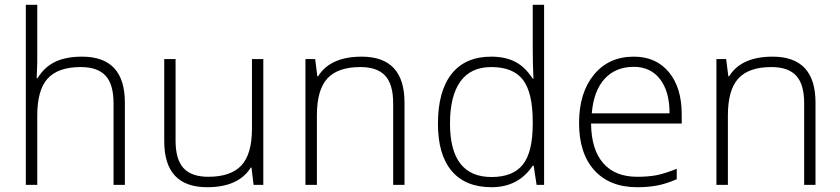

<svg xmlns="http://www.w3.org/2000/svg" viewBox="-20 -780 3543 810"><path d="M459 0V-344.2Q459 -424.3 425.3 -460.7Q391.6 -497.1 320.8 -497.1Q225.6 -497.1 181.4 -449Q137.2 -400.9 137.2 -293V0H88.9V-759.8H137.2V-518.1L134.8 -450.2H138.2Q168 -498 213.4 -519.5Q258.8 -541 326.2 -541Q506.8 -541 506.8 -347.2V0Z M720.7 -530.8V-187Q720.7 -106.9 754.4 -70.6Q788.1 -34.2 858.9 -34.2Q953.6 -34.2 998.3 -82Q1043 -129.9 1043 -237.8V-530.8H1090.8V0H1049.8L1041 -73.2H1038.1Q986.3 9.8 854 9.8Q672.9 9.8 672.9 -184.1V-530.8Z M1638.7 0V-344.2Q1638.7 -424.3 1605 -460.7Q1571.3 -497.1 1500.5 -497.1Q1405.3 -497.1 1361.1 -449Q1316.9 -400.9 1316.9 -293V0H1268.6V-530.8H1309.6L1318.8 -458H1321.8Q1373.5 -541 1505.9 -541Q1686.5 -541 1686.5 -347.2V0Z M2052.7 -541Q2110.4 -541 2152.3 -520Q2194.3 -499 2227.5 -448.2H2230.5Q2227.5 -509.8 2227.5 -568.8V-759.8H2275.4V0H2243.7L2231.4 -81.1H2227.5Q2167 9.8 2053.7 9.8Q1943.8 9.8 1885.7 -58.6Q1827.6 -127 1827.6 -257.8Q1827.6 -395.5 1885.3 -468.3Q1942.9 -541 2052.7 -541ZM2052.7 -497.1Q1965.8 -497.1 1922.1 -436Q1878.4 -375 1878.4 -258.8Q1878.4 -33.2 2053.7 -33.2Q2143.6 -33.2 2185.5 -85.4Q2227.5 -137.7 2227.5 -257.8V-266.1Q2227.5 -389.2 2186.3 -443.1Q2145 -497.1 2052.7 -497.1Z M2668 9.8Q2552.2 9.8 2487.5 -61.5Q2422.9 -132.8 2422.9 -261.2Q2422.9 -388.2 2485.4 -464.6Q2547.9 -541 2653.8 -541Q2747.6 -541 2801.8 -475.6Q2856 -410.2 2856 -297.9V-258.8H2473.6Q2474.6 -149.4 2524.7 -91.8Q2574.7 -34.2 2668 -34.2Q2713.4 -34.2 2747.8 -40.5Q2782.2 -46.9 2835 -67.9V-23.9Q2790 -4.4 2752 2.7Q2713.9 9.8 2668 9.8ZM2653.8 -498Q2577.1 -498 2530.8 -447.5Q2484.4 -397 2476.6 -301.8H2804.7Q2804.7 -394 2764.6 -446Q2724.6 -498 2653.8 -498Z M3372.6 0V-344.2Q3372.6 -424.3 3338.9 -460.7Q3305.2 -497.1 3234.4 -497.1Q3139.2 -497.1 3095 -449Q3050.8 -400.9 3050.8 -293V0H3002.4V-530.8H3043.5L3052.7 -458H3055.7Q3107.4 -541 3239.7 -541Q3420.4 -541 3420.4 -347.2V0Z"/></svg>

Font: JBL Sans
Style: Light
Weight: 300
Version: Version 1.10